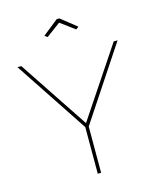

<svg xmlns="http://www.w3.org/2000/svg" viewBox="-132 -1010 906 1102"><g transform="rotate(-15 320.5 -459.0)"><path d="M46 -710 320 -298 595 -710H618L330 -275V0H310V-277L23 -710ZM219 -844 312 -918H328L421 -844L405 -832L320 -895L235 -832Z"/></g></svg>

Font: Raleway Thin Thin
Style: Regular
Weight: 250
Version: Version 4.026